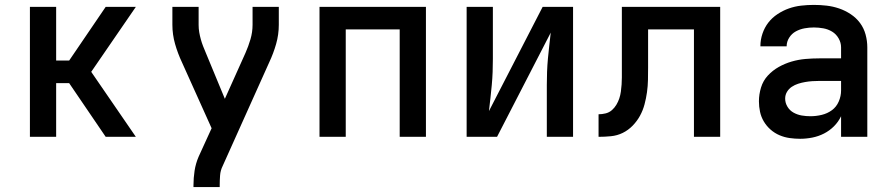

<svg xmlns="http://www.w3.org/2000/svg" viewBox="-20 -558 3640 783"><path d="M102 0V-530H209V-311H262L411 -530H534L352 -265L534 0H411L262 -219H209V0Z M769 205V198Q769 168 773.5 138.5Q778 109 790 81L843 -35L722 -304Q705 -340 694 -378.5Q683 -417 683 -457V-530H790V-456Q790 -441 792.5 -426.5Q795 -412 799 -397.5Q803 -383 808.5 -369Q814 -355 820 -341L897 -155L981 -342Q993 -369 1001.5 -398Q1010 -427 1010 -457V-530H1117V-457Q1117 -417 1106 -378.5Q1095 -340 1078 -304L888 119Q879 137 877.5 157.5Q876 178 876 198V205Z M1283 0V-530H1717V0H1610V-438H1390V0Z M1883 0V-530H1990V-318Q1990 -291 1989 -264.5Q1988 -238 1985.5 -211Q1983 -184 1980 -157.5Q1977 -131 1974 -105L2193 -530H2317V0H2210V-212Q2210 -239 2211 -265.5Q2212 -292 2214.5 -319Q2217 -346 2220 -372.5Q2223 -399 2226 -425L2007 0Z M2421 0V-92Q2435 -92 2449.5 -95.5Q2464 -99 2475 -108.5Q2486 -118 2493.5 -130.5Q2501 -143 2505.5 -156.5Q2510 -170 2512 -184.5Q2514 -199 2515 -213.5Q2516 -228 2516 -242Q2516 -256 2516 -271Q2516 -274 2516 -277Q2516 -280 2516 -283V-530H2917V0H2810V-438H2623V-283Q2623 -258 2622.5 -232.5Q2622 -207 2618.5 -182Q2615 -157 2608.5 -132.5Q2602 -108 2590 -86Q2578 -64 2560 -45.5Q2542 -27 2519.5 -16Q2497 -5 2471.5 -2.5Q2446 0 2421 0Z M3243 8Q3222 8 3200.5 5Q3179 2 3159 -6.5Q3139 -15 3122.5 -29.5Q3106 -44 3095 -62.5Q3084 -81 3079.5 -102Q3075 -123 3075 -145Q3075 -173 3083.5 -201Q3092 -229 3111.5 -250Q3131 -271 3156 -285Q3181 -299 3208.5 -307Q3236 -315 3264.5 -317.5Q3293 -320 3322 -320H3410V-365Q3410 -384 3400 -401.5Q3390 -419 3373.5 -429Q3357 -439 3337.5 -442.5Q3318 -446 3299 -446Q3280 -446 3261 -442.5Q3242 -439 3225.5 -430Q3209 -421 3198.5 -404.5Q3188 -388 3188 -369Q3188 -369 3188 -369Q3188 -369 3188 -369Q3188 -369 3188 -369Q3188 -369 3188 -369H3081Q3081 -369 3081 -369.5Q3081 -370 3081 -370Q3081 -396 3089.5 -421Q3098 -446 3113.5 -466Q3129 -486 3151 -500.5Q3173 -515 3197 -523.5Q3221 -532 3247 -535Q3273 -538 3299 -538Q3325 -538 3351 -535Q3377 -532 3402 -523.5Q3427 -515 3449.5 -500Q3472 -485 3487.5 -464Q3503 -443 3510 -417Q3517 -391 3517 -365V0H3410V-84Q3399 -61 3381 -43Q3363 -25 3340.5 -13.5Q3318 -2 3293 3Q3268 8 3243 8ZM3285 -84Q3308 -84 3331 -89.5Q3354 -95 3372.5 -108.5Q3391 -122 3400.5 -144Q3410 -166 3410 -189V-228H3322Q3307 -228 3292.5 -227Q3278 -226 3263.5 -223.5Q3249 -221 3235 -216.5Q3221 -212 3209 -204Q3197 -196 3189.5 -183.5Q3182 -171 3182 -156Q3182 -138 3191.5 -122.5Q3201 -107 3216.5 -98.5Q3232 -90 3249.5 -87Q3267 -84 3285 -84Z"/></svg>

Font: Iosevka Curly SmBdEx
Style: Regular
Weight: 600
Width: 7
Monospace: yes
Designer: Belleve Invis
Foundry: Belleve Invis
Version: Version 11.1.0; ttfautohint (v1.8.3)